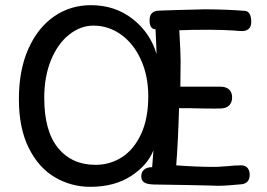

<svg xmlns="http://www.w3.org/2000/svg" viewBox="-20 -732 1030 742"><path d="M945 -57Q945 -24 914 -20Q857 -14 821 -14L791 -15Q716 -17 574 -19Q547 -20 536.5 -27.5Q526 -35 526 -51Q526 -67 537 -76.5Q548 -86 568 -86L573 -151Q550 -93 486 -51.5Q422 -10 329 -10Q255 -10 192 -47Q129 -84 91 -160.5Q53 -237 53 -349Q53 -461 89.5 -543Q126 -625 189 -668.5Q252 -712 331 -712Q425 -712 493 -658.5Q561 -605 585 -523L584 -555L583 -575Q583 -587 581 -619Q558 -619 558 -654Q558 -691 597 -691L655 -693Q760 -696 770 -696Q849 -696 927 -690Q939 -689 945 -677.5Q951 -666 951 -647Q951 -628 940 -619.5Q929 -611 914 -612Q903 -612 885 -614Q871 -615 842.5 -616Q814 -617 792 -617Q712 -617 673 -615Q678 -527 678 -496L677 -397H832Q853 -397 865 -386.5Q877 -376 877 -355Q877 -337 866.5 -325.5Q856 -314 836 -313Q811 -312 789.5 -312.5Q768 -313 752 -313Q728 -314 672 -314Q668 -180 661 -93Q741 -87 807 -87Q824 -87 839.5 -88.5Q855 -90 862 -90Q885 -93 912 -93Q929 -93 937 -82.5Q945 -72 945 -57ZM553 -360Q553 -439 524.5 -501.5Q496 -564 447.5 -598.5Q399 -633 341 -633Q291 -633 247 -598Q203 -563 177 -499.5Q151 -436 151 -354Q151 -225 204.5 -160Q258 -95 349 -95Q406 -95 452 -125Q498 -155 525.5 -214.5Q553 -274 553 -360Z"/></svg>

Font: Mali Medium
Style: Regular
Weight: 500
Version: Version 1.000; ttfautohint (v1.6)